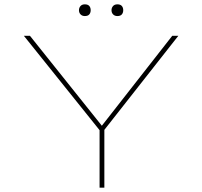

<svg xmlns="http://www.w3.org/2000/svg" viewBox="-20 -865 932 885"><path d="M439 0V-276L447 -255L90 -700H118L453 -281H446L774 -700H802L452 -255L461 -276V0ZM521 -791Q509 -791 501.5 -798.5Q494 -806 494 -818Q494 -829 501 -837Q508 -845 521 -845Q535 -845 541.5 -837.5Q548 -830 548 -818Q548 -806 541.5 -798.5Q535 -791 521 -791ZM371 -791Q359 -791 351.5 -798.5Q344 -806 344 -818Q344 -829 351 -837Q358 -845 371 -845Q385 -845 391.5 -837.5Q398 -830 398 -818Q398 -806 391.5 -798.5Q385 -791 371 -791Z"/></svg>

Font: Lexend Zetta Thin
Style: Regular
Weight: 250
Version: Version 1.007